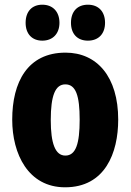

<svg xmlns="http://www.w3.org/2000/svg" viewBox="-20 -787 556 817"><path d="M89 -690C89 -642 117 -614 160 -614C205 -614 233 -644 233 -690C233 -737 205 -767 160 -767C117 -767 89 -739 89 -690ZM282 -690C282 -643 309 -614 354 -614C400 -614 427 -644 427 -690C427 -737 400 -767 354 -767C310 -767 282 -739 282 -690ZM483 -278C483 -460 393 -563 259 -563C97 -563 32 -437 32 -278C32 -132 100 10 257 10C427 10 483 -136 483 -278ZM196 -276C196 -380 215 -428 258 -428C303 -428 319 -379 319 -278C319 -176 303 -125 258 -125C215 -125 196 -177 196 -276Z"/></svg>

Font: Noto Sans Telugu ExtraCondensed Black
Style: Regular
Weight: 900
Width: 2
Designer: Jelle Bosma - Monotype Design Team
Foundry: Monotype Imaging Inc.
Version: Version 2.005